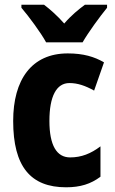

<svg xmlns="http://www.w3.org/2000/svg" viewBox="-20 -786 487 816"><path d="M176 -606H331C355 -648 404 -715 435 -753V-766H341C314 -746 283 -721 253 -686C223 -720 192 -747 167 -766H71V-753C102 -717 155 -645 176 -606ZM261 10C321 10 366 -4 407 -35V-164C366 -133 326 -117 278 -117C221 -117 190 -168 190 -272C190 -377 220 -433 275 -433C310 -433 342 -422 380 -401L422 -521C381 -545 334 -559 268 -559C114 -559 36 -447 36 -272C36 -78 110 10 261 10Z"/></svg>

Font: Noto Sans Sinhala UI Condensed ExtraBold
Style: Regular
Weight: 800
Width: 3
Designer: Jelle Bosma - Monotype Design Team
Foundry: Monotype Imaging Inc.
Version: Version 2.006